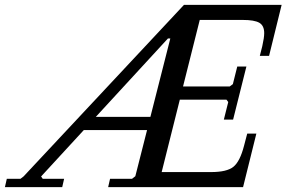

<svg xmlns="http://www.w3.org/2000/svg" viewBox="-110 -770 1179 790"><path d="M446.8 -44.9 495.1 -234.9H234.9L59.1 -43.9L65.9 -34.2H153.8L146 0H-89.8L-82 -34.2H-25.9L-13.2 -43.9L647 -750H1048.8L997.1 -540H959L969.2 -580.1Q977.1 -615.2 977.1 -633.8Q977.1 -664.6 957 -676.3Q937 -688 888.2 -688H711.9L643.1 -414.1H835L848.1 -423.8L866.2 -496.1H903.8L849.1 -277.8H811L829.1 -350.1L821.8 -359.9H629.9L555.2 -62H758.8Q823.2 -62 850.3 -83.7Q877.4 -105.5 894 -169.9L907.2 -220.2H944.8L890.1 0H335L342.8 -34.2H433.1ZM581.1 -611.8 284.2 -289.1H508.8L590.8 -611.8Z"/></svg>

Font: Happy Times at the IKOB New Game Plus Edition
Style: Italic
Weight: 400
Italic angle: -16°
Designer: Lucas Le Bihan
Foundry: Lucas Le Bihan
Version: Version 1.000;PS 1.0;hotconv 1.0.88;makeotf.lib2.5.647800